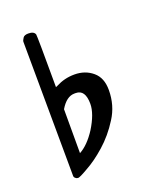

<svg xmlns="http://www.w3.org/2000/svg" viewBox="-108 -1065 572 686"><g transform="rotate(-20 177.5 -722.0)"><path d="M108 -530V-697C124 -724 142 -737 162 -737H167C191 -737 203 -719 203 -683C203 -658 192 -628 171 -594C151 -563 130 -542 108 -530ZM72 -449C76 -449 89 -455 111 -468C133 -480 157 -497 183 -520C209 -543 232 -570 252 -602C272 -633 282 -668 282 -707C282 -738 273 -761 254 -777C235 -793 212 -801 185 -801C159 -801 136 -795 115 -784L108 -781C108 -912 107 -979 106 -982C103 -991 94 -995 80 -995C70 -995 63 -992 60 -987C56 -981 54 -976 54 -973L57 -462C57 -458 59 -455 62 -453C65 -450 69 -449 72 -449Z"/></g></svg>

Font: MusAnalysis
Style: Regular
Weight: 400
Version: Version 2.0